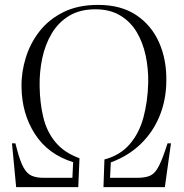

<svg xmlns="http://www.w3.org/2000/svg" viewBox="-20 -765 754 785"><path d="M46 0 29 -179H43L49 -156Q62 -106 76 -80.5Q90 -55 109.5 -46.5Q129 -38 158 -38H276L279 -102Q176 -134 122.5 -217.5Q69 -301 68 -410Q67 -470 85.5 -529.5Q104 -589 142 -637.5Q180 -686 239.5 -715.5Q299 -745 381 -745Q475 -745 537.5 -703Q600 -661 631 -590Q662 -519 660 -431Q659 -355 632 -289.5Q605 -224 554.5 -175.5Q504 -127 433 -101L430 -38H541Q573 -38 592 -46Q611 -54 625 -78Q639 -102 655 -149L665 -179H679L654 0H403L407 -113Q471 -130 510 -175Q549 -220 566.5 -285Q584 -350 586 -427Q587 -484 575.5 -538Q564 -592 538.5 -634.5Q513 -677 471 -702Q429 -727 370 -727Q307 -727 263 -700.5Q219 -674 192 -629Q165 -584 153 -528Q141 -472 142 -413Q143 -344 157 -285.5Q171 -227 206.5 -184Q242 -141 305 -118L300 0Z"/></svg>

Font: Literata 72pt Light
Style: Italic
Weight: 300
Italic angle: -2°
Designer: Latin by Veronika Burian and Jose Scaglione. Greek by Irene Vlachou. Cyrillic by Vera Evstafieva
Foundry: TypeTogether
Version: Version 3.002